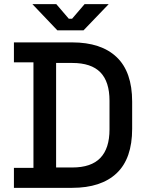

<svg xmlns="http://www.w3.org/2000/svg" viewBox="-20 -904 705 924"><path d="M47 0V-96H141V-604H47V-700H327Q467 -700 541.5 -629Q616 -558 616 -415V-284Q616 -141 541.5 -70.5Q467 0 327 0ZM250 -98H328Q419 -98 463 -144Q507 -190 507 -281V-419Q507 -511 463 -556Q419 -601 328 -601H250ZM256 -758 136 -884H251L311 -814H327L387 -884H503L382 -758Z"/></svg>

Font: Space Grotesk Light Medium
Style: Regular
Weight: 500
Version: Version 2.000